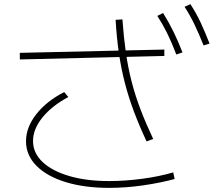

<svg xmlns="http://www.w3.org/2000/svg" viewBox="-20 -875 1040 930"><path d="M509 35Q389 35 298 7Q207 -21 156.5 -72Q106 -123 106 -191Q106 -258 155.5 -321.5Q205 -385 291 -429L311 -405Q232 -363 186 -306.5Q140 -250 140 -192Q140 -134 186 -90.5Q232 -47 315 -22.5Q398 2 509 2Q586 2 668.5 -9Q751 -20 819 -40L826 -8Q756 11 672.5 23Q589 35 509 35ZM690 -190Q655 -265 629 -334Q603 -403 585 -472.5Q567 -542 556 -617Q545 -692 540 -779L573 -781Q579 -696 589.5 -622Q600 -548 617.5 -480Q635 -412 661 -344Q687 -276 722 -202ZM776 -604 76 -587V-619L776 -635ZM834 -611Q812 -669 790 -713.5Q768 -758 742 -798L770 -812Q798 -767 820.5 -721Q843 -675 864 -621ZM966 -655Q943 -713 921.5 -757.5Q900 -802 874 -842L902 -855Q931 -811 952.5 -764.5Q974 -718 995 -664Z"/></svg>

Font: M PLUS 1 Code ExtraLight
Style: Regular
Weight: 250
Designer: Coji Morishita
Foundry: UNDERFOREST DESIGN
Version: Version 1.002